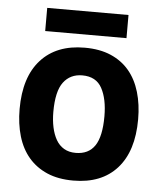

<svg xmlns="http://www.w3.org/2000/svg" viewBox="-50 -702 637 760"><g transform="rotate(5 268.5 -322.0)"><path d="M33 -250Q33 -377 95 -445.5Q157 -514 269 -514Q329 -514 373 -495Q417 -476 446 -441.5Q475 -407 489.5 -358Q504 -309 504 -250Q504 -123 442.5 -54.5Q381 14 269 14Q209 14 165 -5Q121 -24 91.5 -58.5Q62 -93 47.5 -142Q33 -191 33 -250ZM167 -250Q167 -217 173 -189Q179 -161 191 -140Q203 -119 222.5 -107.5Q242 -96 269 -96Q320 -96 345 -133Q370 -170 370 -250Q370 -319 347 -361.5Q324 -404 269 -404Q221 -404 194 -368Q167 -332 167 -250ZM107 -658H430V-566H107Z"/></g></svg>

Font: PTSans
Style: Bold
Weight: 700
Designer: A.Korolkova, O.Umpeleva, V.Yefimov
Foundry: ParaType Ltd
Version: Version 2.003W OFL